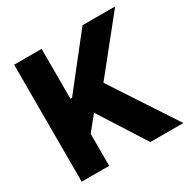

<svg xmlns="http://www.w3.org/2000/svg" viewBox="-159 -856 994 1005"><g transform="rotate(-30 338.5 -353.5)"><path d="M53.7 -707H219.7V-405.3H229.5L466.8 -707H664.1L411.1 -391.6L668 0H468.8L290 -280.3L219.7 -193.4V0H53.7Z"/></g></svg>

Font: Pretendard GOV ExtraBold
Style: Regular
Weight: 800
Designer: Base glyphs from Inter by Rasmus Andersson; Hangeul glyphs from Noto Sans CJK(Source Han Sans) by Jang Soo-young and Kan
Foundry: Kil Hyung-jin
Version: Version 1.309